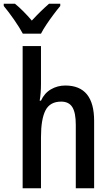

<svg xmlns="http://www.w3.org/2000/svg" viewBox="-52 -1006 589 1026"><path d="M167 -558Q167 -508 160 -468H167Q185 -508 220 -528.5Q255 -549 297 -549Q451 -549 451 -360V0H353V-339Q353 -404 334.5 -433.5Q316 -463 275 -463Q215 -463 191 -416Q167 -369 167 -273V0H69V-760H167ZM70 -826Q53 -858 23.5 -900.5Q-6 -943 -32 -974V-986H28Q49 -969 72.5 -945.5Q96 -922 118 -896Q144 -924 164.5 -944Q185 -964 210 -986H270V-974Q254 -955 234.5 -929Q215 -903 196.5 -875.5Q178 -848 167 -826Z"/></svg>

Font: Noto Sans Condensed Medium
Style: Regular
Weight: 500
Width: 3
Designer: Monotype Design Team
Foundry: Monotype Imaging Inc.
Version: Version 2.013; ttfautohint (v1.8.4.7-5d5b)